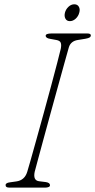

<svg xmlns="http://www.w3.org/2000/svg" viewBox="-20 -852 432 872"><path d="M137.5 -71.5Q129.5 -33 156.5 -29L188.5 -25Q207.5 -22 207 -10.5Q207 -5 200.5 -2.5Q194 0 186.5 0H22Q5.5 0 5.5 -10.5Q4.5 -21.5 25.5 -24L54 -28Q91.5 -33 103.5 -71Q107 -82 118.2 -121.5Q129.5 -161 145.2 -217.8Q161 -274.5 178.5 -338Q196 -401.5 212 -461.2Q228 -521 239.8 -566.2Q251.5 -611.5 256 -630.5Q259.5 -647.5 256 -657.5Q252.5 -667.5 235.5 -670.5L208 -675.5Q187.5 -678.5 187.5 -690Q188 -700 214.5 -700H376.5Q392.5 -700 392.5 -691.5Q392.5 -685.5 387.2 -682Q382 -678.5 368 -676L334 -670.5Q301 -665.5 292.5 -636.5Q286.5 -615.5 273.5 -568.8Q260.5 -522 243.8 -461.5Q227 -401 209.5 -337Q192 -273 176.5 -216.2Q161 -159.5 150.5 -120.2Q140 -81 137.5 -71.5ZM297.5 -756Q283 -756 277 -767.5Q271 -779 275 -794.5Q279 -810 291 -821.2Q303 -832.5 317.5 -832.5Q332 -832.5 338.2 -821.2Q344.5 -810 340 -794.5Q336 -778.5 323.8 -767.2Q311.5 -756 297.5 -756Z"/></svg>

Font: Fraunces 72pt S100 Thin
Style: Italic
Weight: 100
Italic angle: -16°
Version: Version 1.000; ttfautohint (v1.8.3)